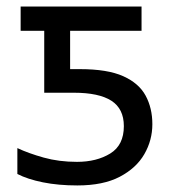

<svg xmlns="http://www.w3.org/2000/svg" viewBox="-20 -556 530 586"><path d="M216 10Q158 10 111 0.5Q64 -9 33 -25V-104Q67 -88 113.5 -75Q160 -62 215 -62Q275 -62 316.5 -87.5Q358 -113 358 -171Q358 -224 320 -248.5Q282 -273 205 -273H115V-462H43V-536H412V-462H194V-345H224Q308 -345 356 -323.5Q404 -302 424.5 -264Q445 -226 445 -177Q445 -128 420.5 -85.5Q396 -43 345.5 -16.5Q295 10 216 10Z"/></svg>

Font: Noto Sans
Style: Regular
Weight: 400
Designer: Monotype Design Team
Foundry: Monotype Imaging Inc.
Version: Version 2.007